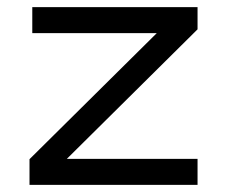

<svg xmlns="http://www.w3.org/2000/svg" viewBox="-20 -520 640 540"><path d="M63 -72.3 420.9 -426.8H70.8V-500H535.6V-437.5L168 -73.2H535.6V0H63Z"/></svg>

Font: Anka/Coder
Style: Regular
Weight: 400
Monospace: yes
Version: Version 001.100